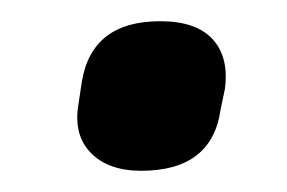

<svg xmlns="http://www.w3.org/2000/svg" viewBox="-20 -354 271 181"><path d="M113 -193Q82 -193 65.5 -210Q49 -227 54 -256L57 -276Q66 -334 131 -334Q165 -334 180.5 -317Q196 -300 192 -270L188 -251Q180 -193 113 -193Z"/></svg>

Font: Sofia Sans Condensed
Style: Bold Italic
Weight: 700
Italic angle: -9°
Version: Version 4.100